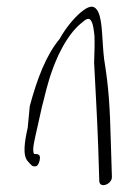

<svg xmlns="http://www.w3.org/2000/svg" viewBox="-20 -563 372 561"><path d="M61 -190C52 -150 45 -108 62 -91C70 -82 74 -77 79 -77H84C89 -77 94 -85 96 -95C98 -105 97 -113 84 -113H80C72 -123 82 -158 89 -190L103 -253C109 -274 113 -295 120 -318C143 -401 180 -465 217 -495C231 -507 241 -515 248 -499C252 -491 254 -477 256 -458C257 -436 256 -410 255 -380C259 -294 263 -243 267 -133L270 -36C269 -11 306 -23 307 -45L304 -142C301 -254 298 -305 284 -392C278 -444 280 -501 267 -528C255 -552 238 -545 216 -527C194 -508 172 -481 154 -449C114 -401 88 -331 67 -253Z"/></svg>

Font: Stray Cat
Style: UltCnObl
Weight: 400
Version: Version 1.0